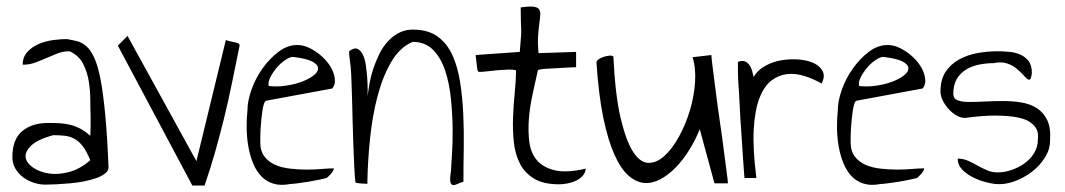

<svg xmlns="http://www.w3.org/2000/svg" viewBox="-20 -574 3322 599"><path d="M18.6 -84Q18.6 -139.6 49.3 -165Q80.1 -190.4 129.9 -190.4Q149.4 -190.4 166.5 -189.5Q183.6 -188.5 199.2 -184.6Q214.8 -180.7 230 -172.9Q245.1 -165 261.7 -150.4Q261.7 -153.3 262.2 -162.6Q262.7 -171.9 262.7 -182.6Q262.7 -193.4 262.7 -202.6Q262.7 -211.9 262.7 -215.8Q261.7 -233.4 261.7 -261.2Q261.7 -289.1 257.3 -318.4Q252.9 -347.7 239.7 -374Q226.6 -400.4 197.3 -414.1Q176.8 -414.1 159.2 -407.2Q141.6 -400.4 124 -392.6Q106.4 -384.8 88.9 -378.4Q71.3 -372.1 50.8 -372.1Q50.8 -396.5 65.9 -412.6Q81.1 -428.7 102.5 -437.5Q124 -446.3 147.5 -449.2Q170.9 -452.1 188.5 -452.1Q206.1 -449.2 221.2 -445.3Q236.3 -441.4 249.5 -429.7Q262.7 -418 273.9 -394Q285.2 -370.1 293.5 -327.1Q301.8 -284.2 308.1 -218.3Q314.5 -152.3 318.4 -56.6Q320.3 -43.9 310.1 -34.7Q299.8 -25.4 282.2 -19Q264.6 -12.7 242.7 -8.3Q220.7 -3.9 198.2 -2Q175.8 0 155.3 1Q134.8 2 121.1 2Q103.5 2 85.4 -3.9Q67.4 -9.8 52.2 -21Q37.1 -32.2 27.8 -48.3Q18.6 -64.5 18.6 -84ZM145.5 -152.3Q96.7 -138.7 77.1 -119.6Q57.6 -100.6 60.1 -83Q62.5 -65.4 83 -51.3Q103.5 -37.1 132.8 -32.7Q162.1 -28.3 196.3 -37.6Q230.5 -46.9 261.7 -74.2Q250 -102.5 238.3 -117.7Q226.6 -132.8 212.9 -140.6Q199.2 -148.4 182.6 -150.4Q166 -152.3 145.5 -152.3Z M347.7 -431.6 377.9 -461.9 592.8 -71.3 684.6 -449.2Q691.4 -446.3 699.2 -444.8Q707 -443.4 713.4 -441.9Q719.7 -440.4 723.6 -438.5Q727.5 -436.5 727.5 -431.6Q714.8 -369.1 703.6 -314.5Q692.4 -259.8 679.7 -208Q667 -156.2 652.3 -104Q637.7 -51.8 618.2 4.9H580.1Z M752 -229.5Q752 -258.8 764.6 -294.4Q777.3 -330.1 799.3 -360.8Q821.3 -391.6 849.1 -412.6Q877 -433.6 907.2 -433.6Q923.8 -433.6 939.9 -426.8Q956.1 -419.9 971.2 -408.7Q986.3 -397.5 998.5 -383.3Q1010.7 -369.1 1017.6 -353.5Q1024.4 -337.9 1024.9 -323.2Q1025.4 -308.6 1016.6 -297.9L810.5 -259.8Q806.6 -258.8 803.7 -250.5Q800.8 -242.2 798.8 -229.5Q796.9 -216.8 795.4 -201.7Q793.9 -186.5 793 -172.4Q792 -158.2 792 -147Q792 -135.7 792 -129.9Q792 -102.5 805.2 -85.4Q818.4 -68.4 838.9 -59.6Q859.4 -50.8 885.3 -47.9Q911.1 -44.9 936.5 -44.9Q961.9 -44.9 984.4 -46.9Q1006.8 -48.8 1021.5 -48.8Q1021.5 -44.9 1018.6 -40Q1015.6 -35.2 1011.7 -30.8Q1007.8 -26.4 1003.9 -22.9Q1000 -19.5 999 -18.6Q991.2 -16.6 975.1 -13.2Q959 -9.8 940.9 -6.8Q922.9 -3.9 907.2 -2Q891.6 0 885.7 0Q855.5 5.9 833 -1Q810.5 -7.8 794.9 -24.4Q779.3 -41 769.5 -64.9Q759.8 -88.9 754.9 -116.2Q750 -143.6 749.5 -172.9Q749 -202.1 752 -229.5ZM893.6 -396.5Q884.8 -396.5 870.6 -387.2Q856.4 -377.9 844.2 -363.8Q832 -349.6 823.7 -333.5Q815.4 -317.4 818.4 -305.7Q843.8 -302.7 871.1 -306.6Q898.4 -310.5 920.9 -318.8Q943.4 -327.1 958 -338.4Q972.7 -349.6 972.2 -361.3Q971.7 -373 953.6 -382.3Q935.5 -391.6 893.6 -396.5Z M1088.9 -4.9Q1086.9 -20.5 1085.4 -50.3Q1084 -80.1 1082.5 -117.7Q1081.1 -155.3 1080.1 -196.3Q1079.1 -237.3 1078.1 -274.4Q1077.1 -311.5 1075.7 -341.3Q1074.2 -371.1 1071.3 -386.7Q1071.3 -387.7 1070.8 -391.6Q1070.3 -395.5 1069.8 -400.4Q1069.3 -405.3 1069.3 -408.7Q1069.3 -412.1 1069.3 -414.1Q1084 -425.8 1094.2 -421.9Q1104.5 -418 1111.3 -404.8Q1118.2 -391.6 1121.1 -372.1Q1124 -352.5 1125.5 -333Q1127 -313.5 1127 -297.4Q1127 -281.2 1127 -274.4Q1128.9 -291 1132.8 -313.5Q1136.7 -335.9 1144.5 -359.4Q1152.3 -382.8 1163.6 -405.8Q1174.8 -428.7 1191.4 -446.3Q1208 -463.9 1229 -473.6Q1250 -483.4 1277.3 -481.4Q1320.3 -479.5 1348.1 -458Q1376 -436.5 1392.1 -400.4Q1408.2 -364.3 1415.5 -317.4Q1422.9 -270.5 1425.3 -217.8Q1427.7 -165 1426.8 -110.8Q1425.8 -56.6 1425.8 -6.8Q1417 -4.9 1408.2 -0.5Q1399.4 3.9 1393.6 3.4Q1387.7 2.9 1385.3 -5.4Q1382.8 -13.7 1386.7 -38.1Q1387.7 -55.7 1390.1 -92.3Q1392.6 -128.9 1392.1 -173.8Q1391.6 -218.8 1386.7 -266.6Q1381.8 -314.5 1368.7 -354Q1355.5 -393.6 1331.1 -418.5Q1306.6 -443.4 1267.6 -443.4Q1227.5 -426.8 1200.7 -380.9Q1173.8 -335 1157.7 -273.4Q1141.6 -211.9 1134.3 -140.1Q1127 -68.4 1126 0Q1124 -1 1118.7 -1Q1113.3 -1 1106.9 -1.5Q1100.6 -2 1095.2 -2.9Q1089.8 -3.9 1088.9 -4.9Z M1589.8 -354.5Q1581.1 -357.4 1565.9 -356.9Q1550.8 -356.4 1533.7 -355Q1516.6 -353.5 1501 -351.6Q1485.4 -349.6 1474.6 -349.6Q1469.7 -349.6 1468.3 -363.8Q1466.8 -377.9 1463.9 -402.3L1601.6 -412.1Q1604.5 -446.3 1605.5 -460.9Q1606.4 -475.6 1606 -485.8Q1605.5 -496.1 1605 -509.3Q1604.5 -522.5 1604.5 -550.8Q1629.9 -554.7 1643.1 -553.2Q1656.2 -551.8 1661.1 -545.9Q1666 -540 1665.5 -528.8Q1665 -517.6 1662.6 -501Q1660.2 -484.4 1658.7 -460.9Q1657.2 -437.5 1660.2 -408.2L1777.3 -412.1V-364.3Q1769.5 -364.3 1752.9 -363.3Q1736.3 -362.3 1717.3 -361.3Q1698.2 -360.4 1682.1 -359.4Q1666 -358.4 1658.2 -355.5Q1650.4 -320.3 1641.6 -280.3Q1632.8 -240.2 1629.9 -201.2Q1627 -162.1 1631.8 -128.4Q1636.7 -94.7 1656.2 -72.8Q1675.8 -50.8 1711.9 -42.5Q1748 -34.2 1807.6 -47.9Q1805.7 -33.2 1796.4 -23.9Q1787.1 -14.6 1774.9 -9.3Q1762.7 -3.9 1749 -1.5Q1735.4 1 1724.6 1Q1674.8 1 1645.5 -17.1Q1616.2 -35.2 1601.6 -64.5Q1586.9 -93.8 1583 -131.3Q1579.1 -168.9 1580.6 -208Q1582 -247.1 1585.9 -285.2Q1589.8 -323.2 1589.8 -354.5Z M1840.8 -378.9Q1840.8 -383.8 1847.2 -388.7Q1853.5 -393.6 1862.8 -396.5Q1872.1 -399.4 1880.9 -400.4Q1889.6 -401.4 1893.6 -397.5Q1899.4 -276.4 1916.5 -204.6Q1933.6 -132.8 1955.6 -99.6Q1977.5 -66.4 2002.9 -65.9Q2028.3 -65.4 2052.7 -87.4Q2077.1 -109.4 2098.1 -147.5Q2119.1 -185.5 2132.3 -229.5Q2145.5 -273.4 2148.4 -317.4Q2151.4 -361.3 2140.6 -395.5L2199.2 -402.3Q2200.2 -387.7 2204.6 -354Q2209 -320.3 2214.4 -277.8Q2219.7 -235.4 2226.6 -189.5Q2233.4 -143.6 2238.3 -104Q2243.2 -64.5 2247.1 -36.6Q2251 -8.8 2251 -2H2209L2163.1 -170.9Q2149.4 -136.7 2129.9 -105.5Q2110.4 -74.2 2087.4 -50.8Q2064.5 -27.3 2039.1 -14.2Q2013.7 -1 1988.8 -3.4Q1963.9 -5.9 1940.4 -26.4Q1917 -46.9 1897 -91.3Q1877 -135.7 1862.3 -206.1Q1847.7 -276.4 1840.8 -378.9Z M2282.2 -380.9Q2293.9 -385.7 2302.7 -382.8Q2311.5 -379.9 2317.4 -372.1Q2323.2 -364.3 2326.2 -354Q2329.1 -343.8 2331.1 -334Q2343.8 -355.5 2367.7 -368.7Q2391.6 -381.8 2418.9 -386.2Q2446.3 -390.6 2473.6 -388.2Q2501 -385.7 2520 -376.5Q2539.1 -367.2 2546.9 -351.1Q2554.7 -335 2543 -313.5Q2517.6 -328.1 2489.7 -336.9Q2461.9 -345.7 2435.5 -342.8Q2409.2 -339.8 2386.7 -322.8Q2364.3 -305.7 2349.6 -268.6Q2335 -231.4 2331.5 -170.4Q2328.1 -109.4 2339.8 -18.6H2302.7Q2302.7 -18.6 2301.3 -34.7Q2299.8 -50.8 2298.3 -77.1Q2296.9 -103.5 2294.4 -135.7Q2292 -168 2290 -201.2Q2288.1 -234.4 2286.6 -265.1Q2285.2 -295.9 2283.2 -318.4Q2283.2 -321.3 2282.7 -330.1Q2282.2 -338.9 2282.2 -349.1Q2282.2 -359.4 2282.2 -368.2Q2282.2 -377 2282.2 -380.9Z M2593.8 -229.5Q2593.8 -258.8 2606.4 -294.4Q2619.1 -330.1 2641.1 -360.8Q2663.1 -391.6 2690.9 -412.6Q2718.8 -433.6 2749 -433.6Q2765.6 -433.6 2781.7 -426.8Q2797.9 -419.9 2813 -408.7Q2828.1 -397.5 2840.3 -383.3Q2852.5 -369.1 2859.4 -353.5Q2866.2 -337.9 2866.7 -323.2Q2867.2 -308.6 2858.4 -297.9L2652.3 -259.8Q2648.4 -258.8 2645.5 -250.5Q2642.6 -242.2 2640.6 -229.5Q2638.7 -216.8 2637.2 -201.7Q2635.7 -186.5 2634.8 -172.4Q2633.8 -158.2 2633.8 -147Q2633.8 -135.7 2633.8 -129.9Q2633.8 -102.5 2647 -85.4Q2660.2 -68.4 2680.7 -59.6Q2701.2 -50.8 2727.1 -47.9Q2752.9 -44.9 2778.3 -44.9Q2803.7 -44.9 2826.2 -46.9Q2848.6 -48.8 2863.3 -48.8Q2863.3 -44.9 2860.4 -40Q2857.4 -35.2 2853.5 -30.8Q2849.6 -26.4 2845.7 -22.9Q2841.8 -19.5 2840.8 -18.6Q2833 -16.6 2816.9 -13.2Q2800.8 -9.8 2782.7 -6.8Q2764.6 -3.9 2749 -2Q2733.4 0 2727.5 0Q2697.3 5.9 2674.8 -1Q2652.3 -7.8 2636.7 -24.4Q2621.1 -41 2611.3 -64.9Q2601.6 -88.9 2596.7 -116.2Q2591.8 -143.6 2591.3 -172.9Q2590.8 -202.1 2593.8 -229.5ZM2735.4 -396.5Q2726.6 -396.5 2712.4 -387.2Q2698.2 -377.9 2686 -363.8Q2673.8 -349.6 2665.5 -333.5Q2657.2 -317.4 2660.2 -305.7Q2685.5 -302.7 2712.9 -306.6Q2740.2 -310.5 2762.7 -318.8Q2785.2 -327.1 2799.8 -338.4Q2814.5 -349.6 2814 -361.3Q2813.5 -373 2795.4 -382.3Q2777.3 -391.6 2735.4 -396.5Z M2967.8 -79.1Q2985.4 -79.1 3000.5 -72.3Q3015.6 -65.4 3030.3 -57.1Q3044.9 -48.8 3060.1 -42.5Q3075.2 -36.1 3092.8 -36.1Q3113.3 -36.1 3135.3 -43.5Q3157.2 -50.8 3175.8 -64Q3194.3 -77.1 3206.1 -96.2Q3217.8 -115.2 3217.8 -137.7Q3218.8 -144.5 3218.3 -154.3Q3217.8 -164.1 3211.9 -174.3Q3206.1 -184.6 3192.4 -193.8Q3178.7 -203.1 3152.8 -208Q3127 -212.9 3087.9 -213.4Q3048.8 -213.9 2991.2 -206.1Q2976.6 -206.1 2962.9 -214.4Q2949.2 -222.7 2938.5 -234.9Q2927.7 -247.1 2920.9 -261.2Q2914.1 -275.4 2914.1 -288.1Q2914.1 -326.2 2930.2 -350.1Q2946.3 -374 2971.7 -388.2Q2997.1 -402.3 3028.3 -408.2Q3059.6 -414.1 3091.8 -414.1Q3106.4 -414.1 3125.5 -412.6Q3144.5 -411.1 3160.6 -404.8Q3176.8 -398.4 3188 -384.8Q3199.2 -371.1 3199.2 -346.7Q3197.3 -330.1 3193.8 -326.7Q3190.4 -323.2 3184.1 -328.6Q3177.7 -334 3168.9 -343.8Q3160.2 -353.5 3147.9 -362.8Q3135.7 -372.1 3118.7 -377Q3101.6 -381.8 3080.1 -377Q3057.6 -377 3035.2 -372.6Q3012.7 -368.2 2994.6 -357.4Q2976.6 -346.7 2965.3 -328.1Q2954.1 -309.6 2954.1 -281.2Q2954.1 -266.6 2967.3 -261.2Q2980.5 -255.9 3002.4 -255.9Q3024.4 -255.9 3052.2 -257.3Q3080.1 -258.8 3109.4 -258.8Q3138.7 -258.8 3166 -254.4Q3193.4 -250 3214.4 -236.8Q3235.4 -223.6 3247.1 -199.2Q3258.8 -174.8 3255.9 -135.7Q3255.9 -107.4 3239.7 -82Q3223.6 -56.6 3198.7 -37.6Q3173.8 -18.6 3143.6 -7.8Q3113.3 2.9 3085 0Q3073.2 -1 3053.2 -6.3Q3033.2 -11.7 3014.2 -21.5Q2995.1 -31.2 2981.4 -45.4Q2967.8 -59.6 2967.8 -79.1Z"/></svg>

Font: Annie Use Your Telescope
Style: Regular
Weight: 400
Designer: Kimberly Geswein
Foundry: Kimberly Geswein
Version: Version 1.002 2001